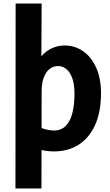

<svg xmlns="http://www.w3.org/2000/svg" viewBox="-20 -845 627 1093"><path d="M68 228 69 -825H217L215 -421H165Q188 -506 237 -546Q286 -586 348 -586Q406 -586 452.5 -554Q499 -522 527 -461Q555 -400 555 -314Q555 -209 522 -135Q489 -61 429 -22Q369 17 287 17Q240 17 195 3.5Q150 -10 97 -38L211 -118Q232 -110 251 -106Q270 -102 286 -102Q328 -102 354 -128Q380 -154 392 -201.5Q404 -249 404 -312Q404 -365 391.5 -399.5Q379 -434 358 -451.5Q337 -469 310 -469Q284 -469 263 -453Q242 -437 229.5 -404.5Q217 -372 217 -323L216 228Z"/></svg>

Font: Yaldevi ExtraLight
Style: Regular
Weight: 200
Designer: Sol Matas, Rajitha Manaperi, Kosala Senevirathne
Foundry: Mooniak
Version: Version 1.100